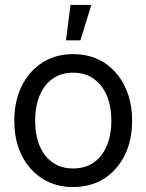

<svg xmlns="http://www.w3.org/2000/svg" viewBox="-20 -755 600 787"><path d="M279.8 11.7Q208 11.7 153.6 -22.9Q99.1 -57.6 68.8 -118.7Q38.6 -179.7 38.6 -259.8Q38.6 -340.3 68.8 -401.9Q99.1 -463.4 153.6 -498.3Q208 -533.2 279.8 -533.2Q352.5 -533.2 406.7 -498.3Q460.9 -463.4 491.2 -401.9Q521.5 -340.3 521.5 -259.8Q521.5 -179.7 491.2 -118.7Q460.9 -57.6 406.7 -22.9Q352.5 11.7 279.8 11.7ZM279.8 -64.5Q330.1 -64.5 365 -89.4Q399.9 -114.3 418.2 -158.4Q436.5 -202.6 436.5 -259.8Q436.5 -317.9 418.2 -362.1Q399.9 -406.2 365 -431.6Q330.1 -457 279.8 -457Q230 -457 195.1 -431.9Q160.2 -406.7 142.1 -362.3Q124 -317.9 124 -259.8Q124 -202.1 142.1 -158.2Q160.2 -114.3 195.1 -89.4Q230 -64.5 279.8 -64.5ZM250.5 -589.8 269 -734.9H354.5L309.6 -589.8Z"/></svg>

Font: Inter 28pt
Style: Regular
Weight: 400
Designer: Rasmus Andersson
Foundry: rsms
Version: Version 4.001;git-66647c0bb